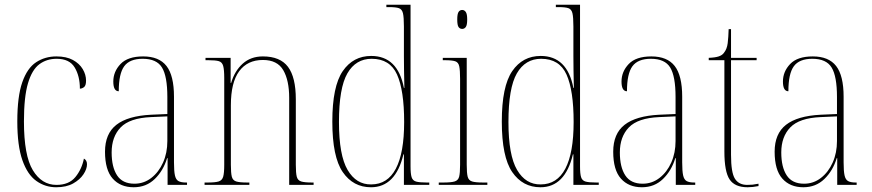

<svg xmlns="http://www.w3.org/2000/svg" viewBox="-20 -780 3677 810"><path d="M217 10Q171 10 133.5 -16.5Q96 -43 74.5 -104Q53 -165 53 -268Q53 -373 74 -433Q95 -493 132.5 -517.5Q170 -542 218 -542Q260 -542 287.5 -527Q315 -512 329 -488.5Q343 -465 343 -440Q343 -419 334.5 -412.5Q326 -406 317 -406Q317 -459 295 -495.5Q273 -532 219 -532Q177 -532 146 -509Q115 -486 98 -428.5Q81 -371 81 -268Q81 -124 118.5 -62Q156 0 218 0Q271 0 298 -33Q325 -66 334 -111Q347 -104 347 -87Q347 -67 332 -44.5Q317 -22 288.5 -6Q260 10 217 10Z M544 10Q488 10 455.5 -26.5Q423 -63 423 -140Q423 -216 471 -253.5Q519 -291 617 -296L686 -299V-371Q686 -458 663.5 -495Q641 -532 582 -532Q527 -532 504 -500.5Q481 -469 481 -395Q458 -395 458 -436Q458 -478 488.5 -510Q519 -542 584 -542Q651 -542 682.5 -501.5Q714 -461 714 -372V-95Q714 -58 718 -40Q722 -22 733 -16Q744 -10 765 -10H769V0H687V-113H685Q669 -60 633 -25Q597 10 544 10ZM547 -5Q587 -5 618.5 -29.5Q650 -54 668 -94.5Q686 -135 686 -185V-289L617 -286Q527 -282 489 -242.5Q451 -203 451 -137Q451 -75 474 -40Q497 -5 547 -5Z M843 0V-10H856Q888 -10 902.5 -14.5Q917 -19 921.5 -34.5Q926 -50 926 -85V-451Q926 -486 921.5 -502Q917 -518 903 -522Q889 -526 859 -526H847V-536H953V-430H955Q970 -481 1004 -511.5Q1038 -542 1089 -542Q1162 -542 1195 -498Q1228 -454 1228 -361V-85Q1228 -50 1232 -34.5Q1236 -19 1250.5 -14.5Q1265 -10 1296 -10H1303V0H1200V-367Q1200 -441 1175 -484Q1150 -527 1089 -527Q1024 -527 989 -479.5Q954 -432 954 -336V-85Q954 -50 958 -34.5Q962 -19 976.5 -14.5Q991 -10 1023 -10H1032V0Z M1545 10Q1470 10 1426 -54Q1382 -118 1382 -267Q1382 -416 1426 -480Q1470 -544 1546 -544Q1658 -544 1684 -409H1686Q1685 -449 1684.5 -484Q1684 -519 1684 -544V-668Q1684 -707 1680 -724Q1676 -741 1663 -745.5Q1650 -750 1621 -750H1610V-760H1712V-78Q1712 -47 1716.5 -32.5Q1721 -18 1735.5 -14Q1750 -10 1780 -10H1791V0H1684V-129H1682Q1649 10 1545 10ZM1546 -2Q1615 -2 1650 -68.5Q1685 -135 1685 -265Q1685 -399 1655 -465.5Q1625 -532 1548 -532Q1481 -532 1445.5 -470.5Q1410 -409 1410 -265Q1410 -125 1446.5 -63Q1483 -1 1546 -2Z M1930 -658Q1920 -658 1914.5 -666Q1909 -674 1909 -698Q1909 -721 1914.5 -729.5Q1920 -738 1930 -738Q1939 -738 1945 -729.5Q1951 -721 1951 -698Q1951 -674 1945 -666Q1939 -658 1930 -658ZM1831 0V-10H1851Q1883 -10 1898 -14.5Q1913 -19 1917 -34.5Q1921 -50 1921 -85V-447Q1921 -483 1917.5 -500Q1914 -517 1900.5 -521.5Q1887 -526 1857 -526H1848V-536H1949V-85Q1949 -50 1953 -34.5Q1957 -19 1971.5 -14.5Q1986 -10 2018 -10H2036V0Z M2260 10Q2185 10 2141 -54Q2097 -118 2097 -267Q2097 -416 2141 -480Q2185 -544 2261 -544Q2373 -544 2399 -409H2401Q2400 -449 2399.5 -484Q2399 -519 2399 -544V-668Q2399 -707 2395 -724Q2391 -741 2378 -745.5Q2365 -750 2336 -750H2325V-760H2427V-78Q2427 -47 2431.5 -32.5Q2436 -18 2450.5 -14Q2465 -10 2495 -10H2506V0H2399V-129H2397Q2364 10 2260 10ZM2261 -2Q2330 -2 2365 -68.5Q2400 -135 2400 -265Q2400 -399 2370 -465.5Q2340 -532 2263 -532Q2196 -532 2160.5 -470.5Q2125 -409 2125 -265Q2125 -125 2161.5 -63Q2198 -1 2261 -2Z M2688 10Q2632 10 2599.5 -26.5Q2567 -63 2567 -140Q2567 -216 2615 -253.5Q2663 -291 2761 -296L2830 -299V-371Q2830 -458 2807.5 -495Q2785 -532 2726 -532Q2671 -532 2648 -500.5Q2625 -469 2625 -395Q2602 -395 2602 -436Q2602 -478 2632.5 -510Q2663 -542 2728 -542Q2795 -542 2826.5 -501.5Q2858 -461 2858 -372V-95Q2858 -58 2862 -40Q2866 -22 2877 -16Q2888 -10 2909 -10H2913V0H2831V-113H2829Q2813 -60 2777 -25Q2741 10 2688 10ZM2691 -5Q2731 -5 2762.5 -29.5Q2794 -54 2812 -94.5Q2830 -135 2830 -185V-289L2761 -286Q2671 -282 2633 -242.5Q2595 -203 2595 -137Q2595 -75 2618 -40Q2641 -5 2691 -5Z M3134 10Q3080 10 3058 -23Q3036 -56 3036 -141V-526H2970V-536Q2997 -537 3012 -542Q3027 -547 3034 -557Q3047 -573 3050 -598Q3053 -623 3054 -657H3064V-536H3172V-526H3064V-127Q3064 -52 3080.5 -26Q3097 0 3132 0Q3145 0 3155 -1Q3165 -2 3180 -5V5Q3155 10 3134 10Z M3369 10Q3313 10 3280.5 -26.5Q3248 -63 3248 -140Q3248 -216 3296 -253.5Q3344 -291 3442 -296L3511 -299V-371Q3511 -458 3488.5 -495Q3466 -532 3407 -532Q3352 -532 3329 -500.5Q3306 -469 3306 -395Q3283 -395 3283 -436Q3283 -478 3313.5 -510Q3344 -542 3409 -542Q3476 -542 3507.5 -501.5Q3539 -461 3539 -372V-95Q3539 -58 3543 -40Q3547 -22 3558 -16Q3569 -10 3590 -10H3594V0H3512V-113H3510Q3494 -60 3458 -25Q3422 10 3369 10ZM3372 -5Q3412 -5 3443.5 -29.5Q3475 -54 3493 -94.5Q3511 -135 3511 -185V-289L3442 -286Q3352 -282 3314 -242.5Q3276 -203 3276 -137Q3276 -75 3299 -40Q3322 -5 3372 -5Z"/></svg>

Font: Noto Serif Display Condensed Thin
Style: Regular
Weight: 100
Width: 3
Designer: Monotype Design Team
Foundry: Monotype Imaging Inc.
Version: Version 2.009